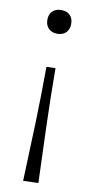

<svg xmlns="http://www.w3.org/2000/svg" viewBox="-86 -584 393 817"><g transform="rotate(10 110.5 -175.0)"><path d="M110.5 -444.5Q87 -444.5 73 -458.5Q59 -472.5 59 -496Q59 -520 73 -533.5Q87 -547 110.5 -547Q134.5 -547 148.2 -533.5Q162 -520 162 -496Q162 -472.5 148.2 -458.5Q134.5 -444.5 110.5 -444.5ZM76.5 197Q81.5 75 85.5 -49Q89.5 -173 90 -298L129 -299Q129.5 -173.5 133.5 -50.2Q137.5 73 142 195Z"/></g></svg>

Font: Commissioner ExtraLight
Style: Regular
Weight: 200
Designer: Kostas Bartsokas
Foundry: Kostas Bartsokas
Version: Version 1.000; ttfautohint (v1.8.3)